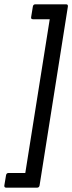

<svg xmlns="http://www.w3.org/2000/svg" viewBox="-75 -722 334 888"><path d="M-46 146Q-56 146 -55 136L-47 88Q-45 78 -35 78H42L155 -633H78Q67 -633 69 -643L77 -692Q79 -702 88 -702H231Q240 -702 239 -692L108 136Q106 146 96 146Z"/></svg>

Font: Sofia Sans Condensed Medium
Style: Italic
Weight: 500
Italic angle: -9°
Designer: Botio Nikoltchev, Ani Petrova
Foundry: lettersoup
Version: Version 4.101; ttfautohint (v1.8.4.7-5d5b)